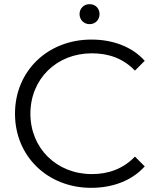

<svg xmlns="http://www.w3.org/2000/svg" viewBox="-20 -896 759 922"><path d="M410 -780C438 -780 458 -801 458 -828C458 -856 438 -876 410 -876C383 -876 362 -856 362 -828C362 -801 383 -780 410 -780ZM418 6C522 6 614 -29 675 -97L628 -144C571 -85 501 -60 421 -60C252 -60 126 -184 126 -350C126 -517 252 -640 421 -640C501 -640 571 -616 628 -557L675 -604C614 -672 522 -706 419 -706C209 -706 52 -555 52 -350C52 -145 209 6 418 6Z"/></svg>

Font: Montserrat Z
Style: Regular
Weight: 400
Designer: Julieta Ulanovsky
Foundry: Julieta Ulanovsky
Version: Version 8.000